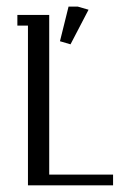

<svg xmlns="http://www.w3.org/2000/svg" viewBox="-20 -557 392 577"><path d="M32.2 -480V-512.2H127.9V-32.2H319.8V0H64V-480ZM160.2 -433.1 186 -537.1H213.9L246.1 -527.8L191.9 -423.8Z"/></svg>

Font: Gawaa
Style: Regular
Weight: 400
Designer: T. Christopher White
Version: Version 1.0